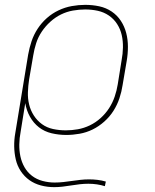

<svg xmlns="http://www.w3.org/2000/svg" viewBox="-20 -548 640 791"><path d="M203 223Q175 223 148.5 216Q122 209 101 194Q80 179 65.5 157Q51 135 45 109Q39 83 38.5 55.5Q38 28 43 0L96 -323Q101 -351 110 -378Q119 -405 135 -429.5Q151 -454 173 -473.5Q195 -493 221.5 -505.5Q248 -518 276 -523Q304 -528 331 -528Q361 -528 389 -522Q417 -516 440 -500.5Q463 -485 478 -462Q493 -439 500 -412Q507 -385 507 -355.5Q507 -326 502 -297L485 -197Q481 -170 472 -143Q463 -116 447.5 -91.5Q432 -67 409.5 -47Q387 -27 361.5 -14.5Q336 -2 308 3Q280 8 253 8Q222 8 192.5 1Q163 -6 140.5 -23.5Q118 -41 103.5 -67Q89 -93 84 -123L65 -5Q60 21 59.5 46.5Q59 72 64 96Q69 120 81 141Q93 162 112 176.5Q131 191 155.5 197.5Q180 204 205 204Q223 204 241 202Q259 200 276 197.5Q293 195 311 193Q329 191 347 191Q364 191 381.5 193Q399 195 416 200L412 219Q396 214 379 211.5Q362 209 344 209Q327 209 309 211Q291 213 273 216Q255 219 237.5 221Q220 223 203 223ZM251 -11Q276 -11 301 -15.5Q326 -20 350 -31.5Q374 -43 394.5 -61.5Q415 -80 429.5 -102.5Q444 -125 452.5 -150Q461 -175 465 -200L481 -300Q486 -326 486.5 -352.5Q487 -379 481.5 -403.5Q476 -428 462.5 -449Q449 -470 428.5 -484Q408 -498 383 -503.5Q358 -509 331 -509Q306 -509 280.5 -504.5Q255 -500 231.5 -488.5Q208 -477 187.5 -458.5Q167 -440 152 -417.5Q137 -395 129 -370Q121 -345 117 -320L100 -221Q96 -195 95 -168.5Q94 -142 100 -117.5Q106 -93 119.5 -72Q133 -51 153 -36.5Q173 -22 198.5 -16.5Q224 -11 251 -11Z"/></svg>

Font: Iosevka Thin Extended
Style: Italic
Weight: 100
Width: 7
Italic angle: -9°
Monospace: yes
Designer: Belleve Invis
Foundry: Belleve Invis
Version: Version 32.5.0; ttfautohint (v1.8.4)